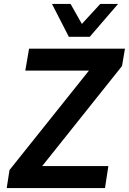

<svg xmlns="http://www.w3.org/2000/svg" viewBox="-20 -951 652 971"><path d="M14 0 28 -91 469 -643 475 -594H108L127 -705H612L597 -617L155 -63L149 -111H528L511 0ZM328 -765 243 -931H337L394 -830L487 -931H577L434 -765Z"/></svg>

Font: Nunito Sans 7pt SemiCondensed
Style: Bold Italic
Weight: 700
Width: 4
Italic angle: -9°
Designer: Vernon Adams
Foundry: Vernon Adams
Version: Version 3.101;gftools[0.9.27]